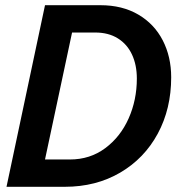

<svg xmlns="http://www.w3.org/2000/svg" viewBox="-20 -718 690 738"><path d="M153 -698H366Q450 -698 511.5 -662Q573 -626 605.5 -563Q638 -500 638 -421Q638 -300 586.5 -204.5Q535 -109 442 -54.5Q349 0 229 0H5ZM249 -105Q326 -105 384.5 -148.5Q443 -192 474.5 -263Q506 -334 506 -416Q506 -468 487.5 -508Q469 -548 433 -570.5Q397 -593 346 -593H257L153 -105Z"/></svg>

Font: Azeret Mono Medium
Style: Italic
Weight: 500
Italic angle: -12°
Designer: Martin Vácha
Foundry: Displaay
Version: Version 1.000; Glyphs 3.0.3, build 3074